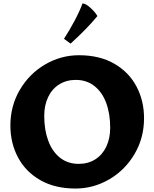

<svg xmlns="http://www.w3.org/2000/svg" viewBox="-20 -1079 892 1109"><path d="M616.5 -341Q616.5 -421.5 593.5 -484Q570.5 -546.5 525.5 -582Q480.5 -617.5 417.5 -617.5Q363.5 -617.5 322 -591.5Q280.5 -565.5 258 -518.2Q235.5 -471 235.5 -409.5Q235.5 -329 258.5 -266.5Q281.5 -204 326.5 -168.2Q371.5 -132.5 434.5 -132.5Q489 -132.5 530.2 -158.5Q571.5 -184.5 594 -232Q616.5 -279.5 616.5 -341ZM40 -354Q40 -467.5 95 -560.8Q150 -654 241.2 -707Q332.5 -760 436 -760Q555 -760 639.8 -711.2Q724.5 -662.5 768.2 -579.8Q812 -497 812 -396Q812 -282.5 757 -189.2Q702 -96 610.8 -43Q519.5 10 416 10Q297 10 212.2 -38.8Q127.5 -87.5 83.8 -170.2Q40 -253 40 -354ZM387.5 -827 349.5 -855Q380.5 -902 410.5 -958.5Q440.5 -1015 456.5 -1059Q475.5 -1059 504 -1032.5Q532.5 -1006 542.5 -986Q481.5 -912 387.5 -827Z"/></svg>

Font: TMT Limkin
Style: Regular
Weight: 400
Designer: Gabriel Drozdov
Version: Version 1.000;Glyphs 3.1.2 (3151)